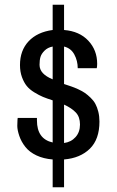

<svg xmlns="http://www.w3.org/2000/svg" viewBox="-20 -738 492 806"><path d="M387.9 -470.5Q387.9 -458.7 386.2 -451.8H306.3Q306.3 -482.6 292.1 -509.1Q278 -535.6 248.9 -542.6V-385.3Q267.2 -379.2 279.3 -375.1Q291.5 -371 308.6 -363.2Q325.8 -355.3 336.9 -347.5Q348 -339.7 360.6 -327.5Q373.2 -315.4 380.5 -301.7Q387.9 -288 392.7 -268.9Q397.5 -249.8 397.5 -227.6Q397.5 -153.3 357.3 -113.8Q317.1 -74.3 248.9 -68.6V48.2H201.1V-68.6Q162.5 -71.7 133.1 -85.6Q103.8 -99.5 86.7 -121Q69.5 -142.5 61 -167.5Q52.6 -192.4 52.6 -209.6Q52.6 -226.8 53.4 -234.6Q54.3 -242.4 54.3 -242.8H135.1V-232.4Q135.1 -154.6 201.1 -139.9V-316.7Q176.8 -324.5 160.5 -331.2Q144.2 -338 124 -350.3Q103.8 -362.7 92.1 -377.3Q80.4 -391.8 72.1 -414.4Q63.9 -437 63.9 -465.2Q63.9 -526.1 100.1 -564.7Q136.4 -603.4 201.1 -612.1V-718.1H248.9V-612.1Q313.6 -606.9 350.8 -567.1Q387.9 -527.4 387.9 -470.5ZM201.1 -404.9V-542.6Q180.3 -538.7 167 -525.4Q153.8 -512.2 149.9 -498.9Q146 -485.7 146 -465.9Q146 -446.1 159.9 -431.1Q173.8 -416.2 201.1 -404.9ZM248.9 -298.9V-137.7Q278.5 -141.6 297.1 -162.5Q315.8 -183.3 315.8 -215.2Q315.8 -247.2 298.4 -265.6Q281.1 -284.1 248.9 -298.9Z"/></svg>

Font: Puralecka Narrow
Style: Regular
Weight: 400
Designer: Hector Gatti, Marcela Romero, Pablo Cosgaya and Nicolas Silva
Version: Version 1.004;PS 001.004;hotconv 1.0.70;makeotf.lib2.5.58329